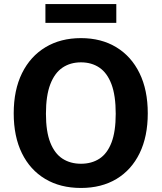

<svg xmlns="http://www.w3.org/2000/svg" viewBox="-20 -922 801 952"><path d="M381.5 10Q279.1 10 204.3 -34.7Q129.4 -79.3 88.7 -162.2Q48 -245 48 -360Q48 -475.7 89.2 -559.2Q130.5 -642.7 205.5 -687.8Q280.5 -733 381.5 -733Q482.1 -733 556.5 -687.9Q631 -642.8 671.8 -559.3Q712.7 -475.8 712.7 -360Q712.7 -245.3 672.3 -162.4Q632 -79.5 557.6 -34.7Q483.1 10 381.5 10ZM381.5 -110.1Q434.3 -110.1 473 -135.2Q511.8 -160.4 532.8 -215.1Q553.8 -269.8 553.8 -357.9Q553.8 -448.3 532.7 -504.4Q511.5 -560.6 472.7 -586.8Q434 -612.9 381.5 -612.9Q329 -612.9 290 -586.7Q251 -560.4 229.4 -504.2Q207.8 -448 207.8 -357.9Q207.8 -269.6 229.4 -215Q251 -160.4 290 -135.2Q329 -110.1 381.5 -110.1ZM556.7 -902V-808.6H205.2V-902Z"/></svg>

Font: Public Sans Thin
Style: Regular
Weight: 100
Designer: The Public Sans project authors (U.S. Web Design System). Libre Franklin designed by Pablo Impallari and Rodrigo Fuenzal
Version: Version 1.008